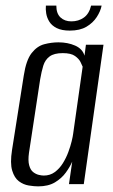

<svg xmlns="http://www.w3.org/2000/svg" viewBox="-20 -654 402 682"><path d="M115.3 8Q101.1 8 82.1 4.9Q63.1 1.8 47.2 -10.1Q31.2 -22 23.3 -48.1Q15.4 -74.2 22.7 -121L64.5 -386Q72.9 -440.7 92.4 -465.5Q111.9 -490.3 137.2 -496.9Q162.5 -503.6 187.6 -503.6Q220.5 -503.6 246.8 -492.1Q273.2 -480.5 280.2 -456.2L285.2 -495H347.6L277.6 0H225L236.5 -79.8Q228.5 -61.3 213.8 -41Q199.1 -20.7 175.3 -6.3Q151.4 8 115.3 8ZM135.5 -30.4Q157.9 -30.4 174.7 -42.8Q191.5 -55.2 203.3 -74.2Q215.1 -93.2 222.8 -114.2Q230.5 -135.2 234.7 -152.7Q238.9 -170.2 239.9 -179.3L273.6 -417.1Q271.6 -422.4 266 -433.7Q260.5 -445 246.4 -455.1Q232.4 -465.3 202.8 -465.3Q172 -465.3 156.1 -453.4Q140.2 -441.6 133.8 -420.8Q127.4 -399.9 122.6 -371.8L82.9 -110.9Q79.1 -83.5 83.6 -67Q88.1 -50.4 97.6 -42.9Q107.2 -35.4 117.6 -32.9Q128.1 -30.4 135.5 -30.4ZM227.9 -545.3Q199.3 -545.3 181.6 -554.2Q164 -563 155.4 -576.8Q146.8 -590.6 144.2 -605.9Q141.7 -621.2 143 -634.1H180.1Q180 -606.1 194.8 -592.1Q209.7 -578.1 233.5 -578.1Q259 -578.1 277.9 -591.6Q296.7 -605.1 303.6 -634.1H341Q337 -614 323.7 -593.5Q310.4 -572.9 287.2 -559.1Q263.9 -545.3 227.9 -545.3Z"/></svg>

Font: Alumni Sans SC Thin
Style: Italic
Weight: 100
Italic angle: -8°
Designer: Robert E. Leuschke
Foundry: Robert E. Leuschke
Version: Version 1.016